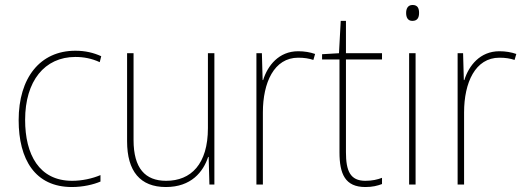

<svg xmlns="http://www.w3.org/2000/svg" viewBox="-20 -742 2110 772"><path d="M269 10C314 10 356 0 384 -12V-38C351 -24 310 -15 270 -15C137 -15 81 -121 81 -260C81 -416 159 -513 283 -513C316 -513 349 -507 381 -492L387 -516C356 -530 323 -538 283 -538C141 -538 55 -429 55 -259C55 -101 121 10 269 10Z M842 -528H816V-227C816 -82 748 -15 648 -15C564 -15 517 -65 517 -179V-528H491V-174C491 -53 544 10 647 10C749 10 797 -51 817 -111H819L822 0H842Z M1179 -536C1101 -536 1056 -478 1038 -420H1036L1033 -528H1011V0H1037V-290C1037 -410 1082 -510 1179 -510C1203 -510 1222 -507 1240 -501L1247 -525C1227 -532 1204 -536 1179 -536Z M1449 -15C1388 -15 1371 -55 1371 -130V-503H1516V-528H1371V-658H1350L1343 -528L1275 -524V-503H1345V-130C1345 -42 1368 10 1449 10C1478 10 1497 5 1516 -2V-27C1498 -20 1476 -15 1449 -15Z M1639 -722C1619 -722 1613 -706 1613 -690C1613 -673 1619 -658 1638 -658C1659 -658 1665 -672 1665 -690C1665 -706 1661 -722 1639 -722ZM1651 -528H1625V0H1651Z M1988 -536C1910 -536 1865 -478 1847 -420H1845L1842 -528H1820V0H1846V-290C1846 -410 1891 -510 1988 -510C2012 -510 2031 -507 2049 -501L2056 -525C2036 -532 2013 -536 1988 -536Z"/></svg>

Font: Noto Sans Malayalam SemiCondensed Thin
Style: Regular
Weight: 100
Width: 4
Designer: Jelle Bosma - Monotype Design Team
Foundry: Monotype Imaging Inc.
Version: Version 2.104